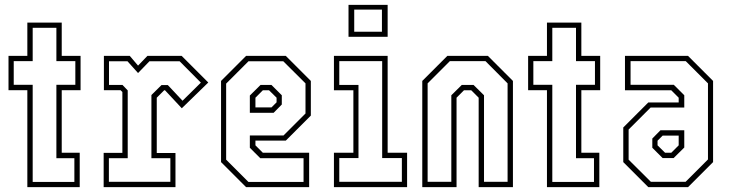

<svg xmlns="http://www.w3.org/2000/svg" viewBox="-20 -770 3002 790"><path d="M92.5 0V-399H15V-540H92.5V-677H234V-540H311.5V-399H234V-141.5H308V0ZM114.5 -21.5H286V-119H212V-421H290V-518.5H212V-655.5H114.5V-518.5H36.5V-421H114.5Z M406.5 0V-141H483.5V-391.5L476 -399H407.5V-540H514L548 -500L586.5 -540H727.5L837 -430.5L728 -324.5L659 -398.5H655.5L625 -368V-140.5H702V0ZM428 -22H681V-119H603V-379L644.5 -420H670.5L731 -355.5L806.5 -430L719 -518H595L548 -469.5L504.5 -518H428.5V-420.5H484L505.5 -398V-119H428Z M1156 -540 1259 -437V-294.5L1156 -191.5H1031V-172L1061.5 -141.5H1252V0H992.5L889.5 -103V-437L992.5 -540ZM1145.5 -518H1002.5L910.5 -426V-113L1002 -21.5H1229V-119H1051L1008 -162V-212.5H1146.5L1237 -303V-427ZM1097 -420.5 1139.5 -378V-340L1106 -306H1008V-377L1052 -420.5ZM1087 -398.5H1061.5L1031 -368V-328H1097L1118 -349V-368Z M1414 -618.5V-750H1575V-618.5ZM1437.5 -639.5H1551.5V-730.5H1437.5ZM1354 0V-141.5H1434V-398.5H1354V-540H1575V-141.5H1655V0ZM1376 -22H1633.5V-119.5H1552.5V-518.5H1376V-420.5H1455V-119.5H1376Z M1717.5 0V-437L1820.5 -540H1987.5L2090.5 -437V0H1949.5V-368L1919 -398.5H1889L1858.5 -368V0ZM1739.5 -22H1837V-378L1880 -420.5H1928.5L1971.5 -378V-22H2068.5V-427L1977.5 -518.5H1831L1739.5 -427Z M2230.5 0V-399H2153V-540H2230.5V-677H2372V-540H2449.5V-399H2372V-141.5H2446V0ZM2252.5 -21.5H2424V-119H2350V-421H2428V-518.5H2350V-655.5H2252.5V-518.5H2174.5V-421H2252.5Z M2647.5 0 2544.5 -103V-245.5L2647.5 -348.5H2772.5V-368L2742 -398.5H2551.5V-540H2811L2914 -437V-103L2811 0ZM2658 -22H2801L2893 -114V-427L2801.5 -518.5H2574.5V-421H2752.5L2795.5 -378V-327.5H2657L2566.5 -237V-113ZM2706.5 -119.5 2664 -162V-200L2697.5 -234H2795.5V-163L2751.5 -119.5ZM2716.5 -141.5H2742L2772.5 -172V-212H2706.5L2685.5 -191V-172Z"/></svg>

Font: Tourney Condensed ExtraLight
Style: Regular
Weight: 200
Width: 3
Designer: Tyler Finck
Foundry: Etcetera Type Co
Version: Version 1.010; ttfautohint (v1.8.3)